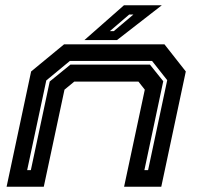

<svg xmlns="http://www.w3.org/2000/svg" viewBox="-20 -708 752 728"><path d="M5 0 98 -437 223 -540H603.5L684.5 -437L591.5 0H450.5L529 -368L505 -398.5H261.5L224.5 -368L146 0ZM83 -63H97L168.5 -399L247 -463H548.5L599 -400L527.5 -63H541.5L614 -404L556.5 -477H245L155.5 -403ZM300 -556 450 -688H593.5L423.5 -556ZM396.5 -590H411.5L486 -653H470Z"/></svg>

Font: Tourney Expanded Regular
Style: Bold Italic
Weight: 700
Width: 7
Italic angle: -12°
Designer: Tyler Finck
Foundry: Etcetera Type Co
Version: Version 1.010; ttfautohint (v1.8.3)